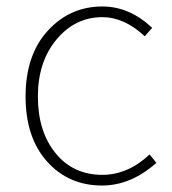

<svg xmlns="http://www.w3.org/2000/svg" viewBox="-20 -560 532 593"><path d="M295 13Q192 13 125.5 -61Q59 -135 59 -262Q59 -390 127.5 -465Q196 -540 296 -540Q380 -540 450 -474L427 -448Q364 -507 296 -507Q212 -507 154.5 -438Q97 -369 97 -262Q97 -154 151.5 -87Q206 -20 296 -20Q375 -20 442 -83L463 -57Q384 13 295 13Z"/></svg>

Font: Noto Sans Korean Thin
Style: Regular
Weight: 250
Designer: Ryoko NISHIZUKA  (kana & ideographs); Paul D. Hunt (Latin, Greek & Cyrillic); Wenlong ZHANG  (bopomofo); Sandoll Communi
Foundry: Adobe Systems Incorporated
Version: Version 1.0001;PS 1;hotconv 1.0.78;makeotf.lib2.5.61930